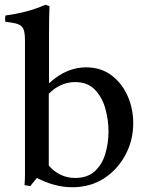

<svg xmlns="http://www.w3.org/2000/svg" viewBox="-20 -775 620 807"><path d="M284 12Q246 12 209 2Q172 -8 135 -27Q128 -18 121 -10Q114 -2 108 7Q101 6 94.5 5Q88 4 83 3Q85 -15 85 -44.5Q85 -74 85 -114V-605Q85 -636 79 -651.5Q73 -667 55.5 -673.5Q38 -680 3 -683Q0 -696 3 -710Q43 -715 85 -725.5Q127 -736 171 -755L188 -749Q187 -727 186.5 -699Q186 -671 186 -638V-425Q227 -462 265.5 -477Q304 -492 341 -492Q404 -492 448.5 -458.5Q493 -425 516.5 -371.5Q540 -318 540 -257Q540 -186 507.5 -124.5Q475 -63 417.5 -25.5Q360 12 284 12ZM185 -381V-79Q231 -27 296 -27Q347 -27 378 -55Q409 -83 422.5 -128Q436 -173 436 -223Q436 -272 422.5 -319.5Q409 -367 378.5 -398.5Q348 -430 295 -430Q266 -430 238 -418Q210 -406 185 -381Z"/></svg>

Font: Tiro Tamil
Style: Regular
Weight: 400
Designer: Tamil: Fernando Mello & Fiona Ross. Latin: John Hudson.
Foundry: Tiro Typeworks Ltd.
Version: Version 1.52